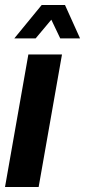

<svg xmlns="http://www.w3.org/2000/svg" viewBox="-27 -745 339 765"><path d="M-7 0 86 -528H220L127 0ZM30 -592 139 -725H232L292 -592H213L163 -697H203L115 -592Z"/></svg>

Font: Archivo ExtraCondensed ExtraBold
Style: Italic
Weight: 800
Width: 2
Italic angle: -10°
Designer: Hector Gatti
Foundry: Omnibus-Type
Version: Version 2.001